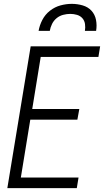

<svg xmlns="http://www.w3.org/2000/svg" viewBox="-20 -975 540 995"><path d="M18 0 139 -735H499L490 -680H191L147 -410H391L381 -355H137L88 -55H387L378 0ZM180 -815Q185 -844 199.5 -872Q214 -900 239 -919.5Q264 -939 293.5 -947Q323 -955 352 -955Q381 -955 408.5 -947Q436 -939 454 -919.5Q472 -900 477.5 -872Q483 -844 478 -815H420Q423 -833 420.5 -850.5Q418 -868 407 -880.5Q396 -893 379 -898Q362 -903 344 -903Q326 -903 307 -898Q288 -893 273 -880.5Q258 -868 249.5 -850.5Q241 -833 238 -815Z"/></svg>

Font: Iosevka Term Curly Lt Obl
Style: Regular
Weight: 300
Italic angle: -9°
Designer: Belleve Invis
Foundry: Belleve Invis
Version: Version 32.3.0